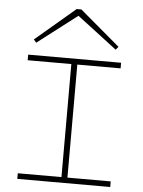

<svg xmlns="http://www.w3.org/2000/svg" viewBox="-62 -1008 785 1056"><g transform="rotate(5 330.5 -479.5)"><path d="M348 -655V-31H587V0H74V-31H315V-655H74V-686H587V-655ZM98 -772 318 -959H344L565 -772L551 -755L331 -923L112 -755Z"/></g></svg>

Font: BioRhyme Expanded ExtraLight
Style: Regular
Weight: 275
Width: 7
Designer: Aoife Mooney
Foundry: Aoife Mooney Type
Version: Version 1.000